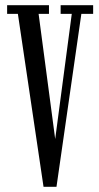

<svg xmlns="http://www.w3.org/2000/svg" viewBox="-20 -720 384 741"><path d="M148 1 49 -666.5H7.5V-700H169V-666.5H129L193 -183.5L257 -666.5H214V-700H339.5V-666.5H294L198 1Z"/></svg>

Font: Imbue 10pt
Style: Regular
Weight: 400
Designer: Tyler Finck
Foundry: Etcetera Type Company
Version: Version 1.102; ttfautohint (v1.8.3)